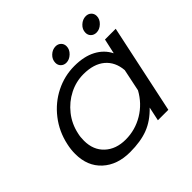

<svg xmlns="http://www.w3.org/2000/svg" viewBox="-162 -797 975 975"><g transform="rotate(-45 325.5 -309.0)"><path d="M299 -574Q299 -598 317.5 -615.5Q336 -633 359 -633Q376 -633 387.5 -622Q399 -611 399 -594Q399 -571 380 -553Q361 -535 339 -535Q322 -535 310.5 -546Q299 -557 299 -574ZM515 -574Q515 -598 534 -615.5Q553 -633 576 -633Q593 -633 604.5 -622Q616 -611 616 -594Q616 -571 597 -553Q578 -535 556 -535Q538 -535 526.5 -546Q515 -557 515 -574ZM43 -176Q43 -208 50 -239Q66 -314 111.5 -372.5Q157 -431 221 -463Q285 -495 356 -495Q425 -495 472.5 -470Q520 -445 543 -399L561 -480H638L536 0H461L477 -75Q430 -26 376.5 -5.5Q323 15 247 15Q155 15 99 -36.5Q43 -88 43 -176ZM497 -179 522 -299Q517 -362 475 -397.5Q433 -433 359 -433Q306 -433 257.5 -408.5Q209 -384 174 -340Q139 -296 127 -239Q122 -219 122 -192Q122 -125 164.5 -85.5Q207 -46 276 -46Q345 -46 404 -81.5Q463 -117 497 -179Z"/></g></svg>

Font: Prompt Light
Style: Italic
Weight: 300
Italic angle: -12°
Designer: Katatrad Team
Foundry: CadsonDemak
Version: Version 1.000